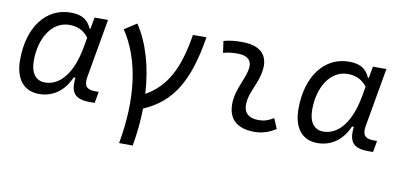

<svg xmlns="http://www.w3.org/2000/svg" viewBox="-71 -748 2485 1194"><g transform="rotate(10 1172.0 -151.0)"><path d="M429.2 -444.3H423.8C402.8 -492.2 368.7 -522.5 292.5 -522.5C135.7 -522.5 31.7 -385.3 31.7 -179.2C31.7 -59.1 86.9 10.3 184.1 10.3C271.5 10.3 340.8 -39.6 378.9 -128.4H390.6C378.4 -32.7 410.6 4.9 504.4 4.9H535.2L547.9 -66.9H525.9C469.2 -66.9 452.6 -91.3 462.4 -147L527.3 -517.6H442.4ZM297.4 -445.8C359.4 -445.8 396 -417.5 418.9 -386.2L408.2 -325.7C378.4 -157.7 303.7 -66.4 207.5 -66.4C150.4 -66.4 116.7 -110.4 116.7 -188C116.7 -335 189.5 -445.8 297.4 -445.8Z M728 224.6H814C828.6 143.6 836.4 64 837.4 -12.7C1016.6 -89.8 1103.5 -234.9 1148.9 -517.6H1063.5C1029.3 -301.3 964.4 -178.2 835.4 -105C825.7 -271.5 783.2 -418.9 710.9 -527.3L633.8 -477.5C751.5 -301.3 778.8 -53.7 728 224.6Z M1651.4 -95.7C1614.7 -74.7 1592.3 -66.9 1557.1 -66.9C1492.2 -66.9 1460 -98.1 1463.9 -157.7C1468.3 -225.6 1506.8 -275.4 1523.4 -345.2C1552.7 -464.4 1498.5 -527.3 1372.1 -527.3C1333.5 -527.3 1294.9 -524.4 1256.8 -513.7L1267.1 -440.4C1296.9 -448.2 1326.7 -451.7 1356.4 -451.7C1426.8 -451.7 1456.1 -418.5 1439.9 -355C1424.8 -293.9 1383.3 -226.1 1378.9 -153.3C1372.1 -46.4 1429.2 9.8 1544.4 9.8C1599.6 9.8 1640.1 -8.3 1678.7 -31.2Z M2187 -444.3H2181.6C2160.6 -492.2 2126.5 -522.5 2050.3 -522.5C1893.6 -522.5 1789.6 -385.3 1789.6 -179.2C1789.6 -59.1 1844.7 10.3 1941.9 10.3C2029.3 10.3 2098.6 -39.6 2136.7 -128.4H2148.4C2136.2 -32.7 2168.5 4.9 2262.2 4.9H2293L2305.7 -66.9H2283.7C2227.1 -66.9 2210.4 -91.3 2220.2 -147L2285.2 -517.6H2200.2ZM2055.2 -445.8C2117.2 -445.8 2153.8 -417.5 2176.8 -386.2L2166 -325.7C2136.2 -157.7 2061.5 -66.4 1965.3 -66.4C1908.2 -66.4 1874.5 -110.4 1874.5 -188C1874.5 -335 1947.3 -445.8 2055.2 -445.8Z"/></g></svg>

Font: Cascadia Code PL SemiLight
Style: Italic
Weight: 350
Italic angle: -10°
Monospace: yes
Designer: Aaron Bell
Foundry: Saja Typeworks
Version: Version 2404.023